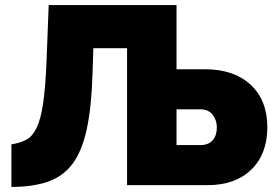

<svg xmlns="http://www.w3.org/2000/svg" viewBox="-20 -730 1093 757"><path d="M25 7V-161Q59 -166 83.5 -179Q108 -192 124.5 -226Q141 -260 150.5 -326Q160 -392 164 -502L172 -710H676V-457H788Q902 -457 968 -396Q1034 -335 1034 -228Q1034 -123 971 -61.5Q908 0 798 0H481V-540H348L345 -444Q341 -308 322 -220.5Q303 -133 265.5 -83.5Q228 -34 168.5 -13.5Q109 7 25 7ZM676 -158H770Q802 -158 818.5 -177Q835 -196 835 -228Q835 -256 818.5 -277.5Q802 -299 770 -299H676Z"/></svg>

Font: Raleway Black
Style: Regular
Weight: 900
Designer: Matt McInerney, Pablo Impallari, Rodrigo Fuenzalida
Foundry: Matt McInerney, Pablo Impallari, Rodrigo Fuenzalida
Version: Version 4.026